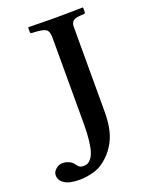

<svg xmlns="http://www.w3.org/2000/svg" viewBox="-236 -727 770 989"><g transform="rotate(-20 148.5 -232.5)"><path d="M69.8 122.1Q81.1 122.1 90.3 118.4Q99.6 114.7 110.1 102.3Q120.6 89.8 127.7 68.6Q134.8 47.4 139.4 9Q144 -29.3 144 -81.1V-554.2Q144 -588.9 129.2 -599.1Q114.3 -609.4 73.2 -611.8L53.2 -612.8Q49.3 -612.8 46.6 -615.2Q43.9 -617.7 43.9 -621.1V-645L45.9 -647Q139.6 -645 184.1 -645Q249 -645 342.8 -647L345.2 -645V-621.1Q345.2 -612.8 336.9 -612.8L319.8 -611.8Q289.6 -609.9 278.3 -600.6Q266.1 -590.3 266.1 -568.8V-103Q266.1 -13.2 240 43.7Q213.9 100.6 166 138.2Q136.7 163.1 96.7 172.6Q56.6 182.1 26.9 182.1Q-2.4 182.1 -25.9 176.8Q-49.3 171.4 -66.2 156.5Q-83 141.6 -83 119.1Q-83 99.1 -65.7 85Q-48.3 70.8 -32.2 70.8Q-13.2 70.8 1.2 76.7Q15.6 82.5 22.2 89.1Q28.8 95.7 37.1 106.9Q43.9 116.2 51 119.1Q58.1 122.1 69.8 122.1Z"/></g></svg>

Font: Linux Libertine G
Style: Semibold
Weight: 600
Designer: Philipp H. Poll
Foundry: Philipp H. Poll
Version: Version 5.1.1